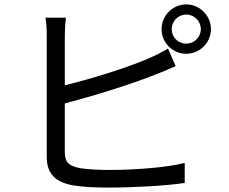

<svg xmlns="http://www.w3.org/2000/svg" viewBox="-20 -830 1040 871"><path d="M274 -361C398 -393 571 -446 683 -491C713 -502 749 -518 777 -530L742 -610C714 -593 685 -578 654 -565C550 -520 392 -472 274 -443V-669C274 -697 276 -727 279 -750H186C191 -727 192 -693 192 -669V-119C192 -38 235 -3 312 11C353 18 413 21 472 21C581 21 731 13 818 0V-91C735 -69 582 -59 476 -59C427 -59 375 -62 344 -67C295 -77 274 -90 274 -141ZM825 -632C788 -632 759 -661 759 -698C759 -734 788 -764 825 -764C861 -764 891 -734 891 -698C891 -661 861 -632 825 -632ZM825 -810C763 -810 713 -759 713 -698C713 -636 763 -586 825 -586C886 -586 937 -636 937 -698C937 -759 886 -810 825 -810Z"/></svg>

Font: Noto Sans CJK JP Regular
Style: Regular
Weight: 400
Designer: Ryoko NISHIZUKA (kana & ideographs); Paul D. Hunt (Latin, Greek & Cyrillic); Wenlong ZHANG (bopomofo); Sandoll Communica
Foundry: Adobe Systems Incorporated
Version: Version 1.001;PS 1.001;hotconv 1.0.78;makeotf.lib2.5.61930